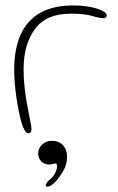

<svg xmlns="http://www.w3.org/2000/svg" viewBox="-20 -496 445 724"><path d="M86.5 6.5Q82 6.5 77.8 1.8Q73.5 -3 69.5 -11.5Q65.5 -20 62 -31Q56 -50.5 50.8 -76.8Q45.5 -103 41.5 -131.2Q37.5 -159.5 35.5 -185.8Q33.5 -212 33.5 -231.5Q33.5 -311.5 58 -365.8Q82.5 -420 132 -447.8Q181.5 -475.5 256.5 -475.5Q283 -475.5 305.8 -472.2Q328.5 -469 345.8 -463.5Q363 -458 372.8 -451.5Q382.5 -445 382.5 -438Q382.5 -435.5 381 -433Q379.5 -430.5 377 -429Q374.5 -427.5 371.5 -427.5Q355.5 -427.5 327 -436Q298.5 -444.5 246.5 -444.5Q154 -444.5 111.5 -386.2Q69 -328 69 -235.5Q69 -203.5 72 -173.8Q75 -144 79.5 -117.5Q84 -91 88.2 -69.5Q92.5 -48 95.5 -32.8Q98.5 -17.5 98.5 -10.5Q98.5 1 94.5 3.8Q90.5 6.5 86.5 6.5ZM152.5 202Q152.5 197 157.8 191Q163 185 170 179.5Q181.5 169.5 188.2 156Q195 142.5 195 132Q195 127.5 194 124Q193 120.5 189 120.5Q185 120.5 178.8 122.5Q172.5 124.5 165 124.5Q148.5 124.5 136.2 113Q124 101.5 124 83Q124 62.5 139 48.8Q154 35 176 35Q202.5 35 217.8 52Q233 69 233 94.5Q233 122.5 220 145.8Q207 169 192 186Q184 195 175 201.5Q166 208 158.5 208Q156.5 208 154.5 206.5Q152.5 205 152.5 202Z"/></svg>

Font: Gluten Thin Thin
Style: Regular
Weight: 250
Version: Version 1.300